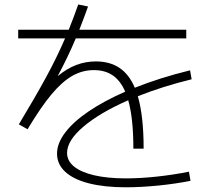

<svg xmlns="http://www.w3.org/2000/svg" viewBox="-20 -796 978 840"><path d="M541 -357.4Q416.5 -302.7 345 -241.9Q273.4 -181.2 273.4 -127Q273.4 -92.3 304 -67.4Q334.5 -42.5 392.3 -29.1Q450.2 -15.6 531.2 -15.6Q593.8 -15.6 666.3 -23.4Q738.8 -31.2 806.6 -44.9L813.5 -4.9Q747.6 8.3 671.6 15.9Q595.7 23.4 530.3 23.4Q436.5 23.4 368.9 6.1Q301.3 -11.2 265.4 -44.4Q229.5 -77.6 229.5 -124Q229.5 -168.9 265.4 -216.3Q301.3 -263.7 368.4 -309.1Q435.5 -354.5 527.8 -395Q507.3 -442.9 473.4 -466.1Q439.5 -489.3 390.6 -489.3Q340.3 -489.3 295.9 -463.9Q251.5 -438.5 204.8 -382.6Q158.2 -326.7 100.6 -230.5L62.5 -252Q135.3 -373 181.6 -458Q228 -543 264.6 -627.9H59.6V-666H280.8Q302.7 -720.7 322.3 -776.4L365.2 -767.6Q350.6 -726.1 327.1 -666H794.9V-627.9H311.5Q276.9 -545.9 232.4 -462.9Q272.5 -496.1 313.5 -511.7Q354.5 -527.3 399.4 -527.3Q460.4 -527.3 502.7 -499Q544.9 -470.7 569.8 -412.1Q679.7 -456.1 811.5 -488.3L818.4 -449.2Q691.4 -418 583 -375Q608.4 -288.1 608.4 -145.5H563.5Q563.5 -278.3 541 -357.4Z"/></svg>

Font: Pretendard ExtraLight
Style: Regular
Weight: 200
Designer: Base glyphs from Inter by Rasmus Andersson; Hangeul glyphs from Noto Sans CJK(Source Han Sans) by Jang Soo-young and Kan
Foundry: Kil Hyung-jin
Version: Version 1.309